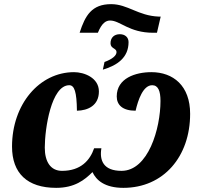

<svg xmlns="http://www.w3.org/2000/svg" viewBox="-20 -896 957 926"><path d="M364 -738H452C471 -785 491 -797 511 -797C560 -797 602 -738 719 -738H737L755 -816H745C646 -820 596 -876 516 -876C423 -876 391 -822 364 -738ZM484 -597 476 -560C547 -581 600 -619 600 -693C600 -716 583 -731 558 -731C531 -731 513 -715 513 -687C513 -661 542 -664 542 -645C542 -628 522 -611 484 -597ZM251 10C340 10 388 -28 426 -66C444 -27 485 10 575 10C769 10 897 -141 897 -347C897 -483 815 -548 710 -548C634 -548 543 -519 543 -431C543 -390 571 -362 634 -362C646 -414 670 -485 714 -485C743 -485 754 -457 754 -409C754 -276 695 -72 566 -72C479 -72 459 -122 469 -181H434C414 -123 370 -72 279 -72C224 -72 196 -116 196 -184C196 -275 227 -485 314 -485C339 -485 350 -453 351 -362C404 -363 457 -387 457 -455C457 -521 386 -548 337 -548C170 -548 38 -393 38 -189C38 -61 111 10 251 10Z"/></svg>

Font: Noto Serif ExtraCondensed Black
Style: Italic
Weight: 900
Width: 2
Italic angle: -12°
Designer: Monotype Design Team
Foundry: Monotype Imaging Inc.
Version: Version 2.014